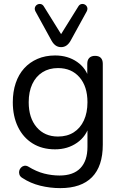

<svg xmlns="http://www.w3.org/2000/svg" viewBox="-20 -781 626 990"><path d="M291 189Q238 189 187.5 176.5Q137 164 96 137Q84 130 80.5 120Q77 110 79 100.5Q81 91 88 83.5Q95 76 104.5 74Q114 72 124 77Q168 104 208 114Q248 124 287 124Q358 124 394.5 86Q431 48 431 -24V-137H441Q426 -79 377.5 -45Q329 -11 264 -11Q197 -11 148 -41.5Q99 -72 72.5 -127Q46 -182 46 -254Q46 -308 61 -352.5Q76 -397 104.5 -428.5Q133 -460 173.5 -477.5Q214 -495 264 -495Q330 -495 378 -461.5Q426 -428 440 -371L430 -359V-452Q430 -472 440.5 -482.5Q451 -493 470 -493Q490 -493 500 -482.5Q510 -472 510 -452V-35Q510 76 454.5 132.5Q399 189 291 189ZM279 -77Q326 -77 360 -98.5Q394 -120 412.5 -160Q431 -200 431 -254Q431 -335 390 -382.5Q349 -430 279 -430Q233 -430 199 -408.5Q165 -387 146.5 -347.5Q128 -308 128 -254Q128 -173 169 -125Q210 -77 279 -77ZM295 -538Q279 -538 267 -546.5Q255 -555 246 -571L163 -722Q157 -734 160.5 -743.5Q164 -753 172.5 -757.5Q181 -762 190.5 -760Q200 -758 206 -748L295 -605L384 -748Q390 -758 399.5 -760Q409 -762 417.5 -757.5Q426 -753 429.5 -743.5Q433 -734 427 -722L344 -571Q335 -555 323 -546.5Q311 -538 295 -538Z"/></svg>

Font: Nunito ExtraLight
Style: Regular
Weight: 400
Version: Version 3.602